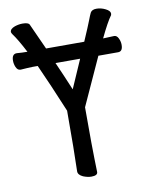

<svg xmlns="http://www.w3.org/2000/svg" viewBox="-83 -776 666 852"><g transform="rotate(-10 250.0 -350.0)"><path d="M301 -509H190Q215 -453 245 -381Q266 -428 301 -509ZM467 -582Q479 -582 486 -567.5Q493 -553 493 -538Q493 -508 472 -508H383L285 -293Q285 -95 286.5 -60Q288 -25 288 -1Q288 15 260 15Q243 15 223 7Q201 -3 201 -19Q204 -108 204 -292Q150 -422 110 -510H87L63 -509L33 -507H32Q19 -507 12 -523Q6 -537 6 -552Q6 -582 28 -582Q52 -580 76 -580Q45 -640 24 -668Q19 -675 19 -679Q19 -693 41 -701Q59 -707 76 -707Q102 -707 107 -697Q123 -663 160 -580H332Q361 -647 369.5 -669.5Q378 -692 383 -702Q390 -715 410.5 -715Q431 -715 451 -705Q471 -695 471 -683V-682L470 -676Q450 -649 417 -580Q429 -580 466 -582Z"/></g></svg>

Font: Moon Stars Kai HW
Style: Bold
Weight: 700
Designer: GuiWonder
Version: Version 1.101